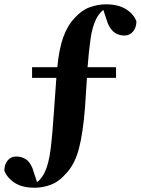

<svg xmlns="http://www.w3.org/2000/svg" viewBox="-23 -754 654 892"><path d="M126 -392.1V-441.9H243.2Q251.5 -526.9 270.8 -580.8Q290 -634.8 323.2 -669.9Q355.5 -706.1 393.1 -720Q430.7 -733.9 469.2 -733.9Q525.9 -733.9 561.8 -711.7Q597.7 -689.5 610.8 -654.8Q610.8 -626.5 595.2 -607.7Q579.6 -588.9 555.2 -588.9Q530.8 -588.9 511.5 -601.1Q492.2 -613.3 478 -645L457 -708Q439 -693.8 424.8 -668Q406.2 -631.3 398.2 -576.9Q390.1 -522.5 383.8 -441.9H516.1V-392.1H380.9L372.1 -256.8Q362.8 -134.8 343.3 -62Q323.7 10.7 284.2 51.8Q252 89.4 214.1 103.8Q176.3 118.2 138.2 118.2Q81.1 118.2 46.1 95.9Q11.2 73.7 -2.9 39.1Q-2.9 10.7 12.2 -8.1Q27.3 -26.9 51.8 -26.9Q76.2 -26.9 95.7 -15.1Q115.2 -3.4 127.9 27.8L148.9 91.8Q168 79.6 184.1 47.9Q203.6 7.3 212.2 -61Q220.7 -129.4 228 -241.2L238.8 -392.1Z"/></svg>

Font: Source Han Serif TW Heavy
Style: Regular
Weight: 900
Designer: Ryoko NISHIZUKA Ë•øÂ°öÊ∂ºÂ≠ê (kana & ideographs); Frank Grie√ühammer (Latin, Greek & Cyrillic); Wenlong ZHANG Âº†ÊñáÈæô 
Foundry: Adobe
Version: Version 2.003;hotconv 1.1.1;makeotfexe 2.6.0